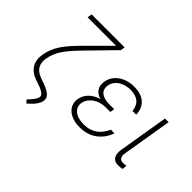

<svg xmlns="http://www.w3.org/2000/svg" viewBox="-164 -1073 1602 1602"><g transform="rotate(45 637.5 -271.5)"><path d="M78.5 -205.6Q85.6 -242.2 98.7 -274.9Q111.9 -307.5 134.1 -341.1Q156.2 -374.6 188.4 -411.4Q220.5 -448.2 265.6 -492.9L458.8 -686.1H123.2L129.6 -727.3H518.8L512.8 -688.6L296.5 -467.3Q255.3 -425.1 225.5 -391.2Q195.7 -357.2 174.9 -326.5Q154.1 -295.8 141.3 -265.6Q128.6 -235.4 121.8 -200.6Q111.9 -148.8 131.6 -111.3Q151.3 -73.9 208.5 -52.9L253.9 -36.9Q313.9 -15.3 338.4 9.4Q362.9 34.1 356.9 65.7Q348.4 117.9 271 183.6L246.8 158.7Q272.7 132.8 290.3 109.4Q307.9 85.9 311.1 66.8Q312.5 57.9 309.3 49.7Q306.1 41.5 296.5 33.6Q286.9 25.6 270.6 17.4Q254.3 9.2 229 0.4L193.2 -11.7Q120.4 -37.3 92.9 -86.6Q65.3 -136 78.5 -205.6Z M546.9 -145.2Q550.8 -167.6 561.1 -188.2Q571.4 -208.8 588.1 -226.2Q604.8 -243.6 627.8 -257.1Q650.9 -270.6 680.4 -278.8Q655.5 -286.9 638.7 -299.5Q621.8 -312.1 612.2 -328.1Q602.6 -344.1 600 -363.3Q597.3 -382.5 600.9 -403.8Q612.2 -470.9 669.4 -511.7Q726.2 -552.6 810.4 -552.6Q847.7 -552.6 878.9 -543.1Q910.2 -533.7 933.1 -514.7Q956 -495.7 969.5 -466.8Q983 -437.9 984.4 -398.8H940Q934.3 -456.3 899.3 -484.4Q864.3 -512.4 806.1 -512.4Q779.5 -512.4 752.7 -506Q725.9 -499.6 703.5 -486.3Q681.1 -473 665.3 -452.2Q649.5 -431.5 644.5 -402.3Q640.6 -379.6 646.3 -361Q652 -342.3 667.1 -329Q682.2 -315.7 706.5 -308.4Q730.8 -301.1 763.8 -301.1H821.7L816.4 -267.4H816.1L815.3 -261.7H757.8Q727.6 -261.7 699.4 -253Q671.2 -244.3 648.6 -228.5Q626.1 -212.7 611 -190.9Q595.9 -169 591.6 -142.4Q587.7 -117.9 595.5 -98Q603.3 -78.1 622.5 -62.1Q660.2 -30.9 732.6 -30.9Q767.8 -30.9 796.9 -39.8Q826 -48.7 849.6 -65.3Q873.2 -82 891.5 -106Q909.8 -130 923.3 -160.2H965.9Q952.1 -120.4 930 -90Q908 -59.7 876.8 -36.2Q815.7 9.9 724.1 9.9Q679 9.9 643.5 -1.8Q608 -13.5 584.9 -34.3Q561.8 -55 551.7 -83.5Q541.5 -111.9 546.9 -145.2Z M1103 -101.9 1176.8 -545.5H1219.8L1146 -101.9Q1143.1 -85.2 1145.4 -72.8Q1147.7 -60.4 1153.6 -52Q1159.4 -43.7 1168.5 -39.6Q1177.6 -35.5 1188.2 -35.5Q1203.1 -35.5 1214.1 -37.3Q1225.1 -39.1 1228 -39.8L1224.4 1.8Q1219.1 2.8 1205.4 5Q1191.8 7.1 1170.5 7.1Q1152 7.1 1137.4 0Q1122.9 -7.1 1113.8 -20.8Q1104.8 -34.4 1101.7 -54.9Q1098.7 -75.3 1103 -101.9Z"/></g></svg>

Font: Inter P Extra Light
Style: Italic
Weight: 200
Italic angle: 9.39999°
Designer: Rasmus Andersson
Foundry: rsms
Version: Version 3.018;git-588b23468